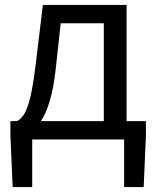

<svg xmlns="http://www.w3.org/2000/svg" viewBox="-20 -563 634 775"><path d="M145 -74C171 -113 193 -177 205 -285L225 -469H399V-74ZM491 -74V-543H153L124 -302C103 -127 79 -90 48 -74H22V-17L31 192H110V0H481V192H560L569 -17V-74Z"/></svg>

Font: Noto Sans T Chinese Regular
Style: Regular
Weight: 400
Designer: Ryoko NISHIZUKA (kana & ideographs); Paul D. Hunt (Latin, Greek & Cyrillic); Wenlong ZHANG (bopomofo); Sandoll Communica
Foundry: Adobe Systems Incorporated
Version: Version 1.000;PS 1;hotconv 1.0.78;makeotf.lib2.5.61930